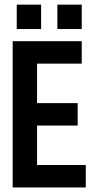

<svg xmlns="http://www.w3.org/2000/svg" viewBox="-20 -824 433 844"><path d="M53.6 -803.6H160.7V-696.4H53.6ZM232.1 -803.6H339.3V-696.4H232.1ZM35.7 -642.9H339.3V-544.3H142.9V-370.7H321.4V-272.1H142.9V-98.6H357.1V0H35.7Z"/></svg>

Font: Aire Exterior
Style: Regular
Weight: 400
Width: 4
Designer: Jayvee Enaguas (HarvettFox96)
Version: 20190503.02